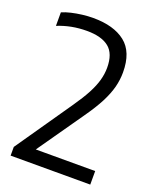

<svg xmlns="http://www.w3.org/2000/svg" viewBox="-140 -832 739 913"><g transform="rotate(20 229.5 -375.0)"><path d="M26.5 0V-44L224 -330Q257 -377.5 277 -415.2Q297 -453 306 -485.5Q315 -518 315 -549.5Q315 -620.5 277.2 -651Q239.5 -681.5 165.5 -681.5Q125.5 -681.5 89 -674.5Q52.5 -667.5 18 -653.5V-722Q38 -730.5 63.5 -736.5Q89 -742.5 117.2 -746Q145.5 -749.5 172.5 -749.5Q277 -749.5 335.2 -703.5Q393.5 -657.5 393.5 -554.5Q393.5 -516.5 383.8 -479Q374 -441.5 351.8 -398.2Q329.5 -355 291 -300.5L114 -47L106.5 -68.5H429.5V0Z"/></g></svg>

Font: Encode Sans SemiCondensed
Style: Regular
Weight: 400
Width: 4
Designer: Multiple Designers
Foundry: Impallari Type
Version: Version 3.002